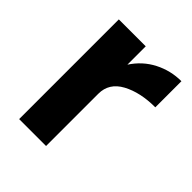

<svg xmlns="http://www.w3.org/2000/svg" viewBox="-150 -591 681 681"><g transform="rotate(45 190.5 -251.0)"><path d="M56 -500H191V-408Q221 -454 268 -478Q315 -502 368 -502V-371Q293 -371 242 -343.5Q191 -316 191 -262V0H56Z"/></g></svg>

Font: Oak Sans
Style: Bold
Weight: 700
Designer: Erik Kennedy, Walven
Foundry: Erik Kennedy, Walven
Version: Version 1.000